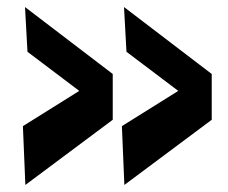

<svg xmlns="http://www.w3.org/2000/svg" viewBox="-20 -554 647 545"><path d="M52 -29 45 -196 205 -296 58 -407 51 -534 300 -344V-214ZM333 -29 326 -196 486 -296 339 -407 332 -534 581 -344V-214Z"/></svg>

Font: Francois One
Style: Regular
Weight: 400
Designer: Vernon Adams
Foundry: Vernon Adams
Version: Version 2.000